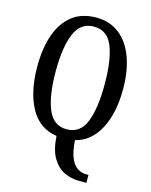

<svg xmlns="http://www.w3.org/2000/svg" viewBox="-138 -812 886 1129"><g transform="rotate(15 305.5 -248.0)"><path d="M453 229Q409 229 366 209.5Q323 190 293.5 141.5Q264 93 259 8Q151 -8 97.5 -106.5Q44 -205 44 -359Q44 -470 73 -552Q102 -634 160 -679.5Q218 -725 306 -725Q389 -725 447 -679.5Q505 -634 535.5 -551.5Q566 -469 566 -358Q566 -212 515 -115.5Q464 -19 370 4Q375 73 391.5 111.5Q408 150 433 165.5Q458 181 487 181H500V229ZM305 -45Q388 -45 421 -128Q454 -211 454 -358Q454 -506 421 -588Q388 -670 306 -670Q225 -670 190.5 -588Q156 -506 156 -358Q156 -211 190.5 -128Q225 -45 305 -45Z"/></g></svg>

Font: Noto Serif ExtraCondensed Medium
Style: Regular
Weight: 500
Width: 2
Designer: Monotype Design Team
Foundry: Monotype Imaging Inc.
Version: Version 2.015